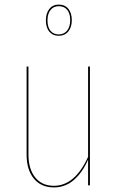

<svg xmlns="http://www.w3.org/2000/svg" viewBox="-20 -808 512 837"><path d="M372 0H364V-112Q339 -55 301.5 -23Q264 9 215 9Q159 9 127.5 -29.5Q96 -68 96 -134V-518H104V-135Q104 -71 133.5 -34.5Q163 2 215 2Q306 2 364 -124V-518H372ZM293 -720Q293 -689 277.5 -670.5Q262 -652 236 -652Q210 -652 195 -670Q180 -688 180 -719Q180 -750 195 -769Q210 -788 236 -788Q263 -788 278 -769.5Q293 -751 293 -720ZM187 -719Q187 -690 200 -674Q213 -658 236 -658Q259 -658 272.5 -674.5Q286 -691 286 -720Q286 -749 273 -765Q260 -781 236 -781Q213 -781 200 -764Q187 -747 187 -719Z"/></svg>

Font: Fira Sans Compressed Eight
Style: Regular
Weight: 100
Width: 1
Designer: bBox Type GmbH & Carrois Corporate GbR & Edenspiekermann AG
Foundry: bBox Type GmbH & Carrois Corporate GbR & Edenspiekermann AG
Version: Version 4.301